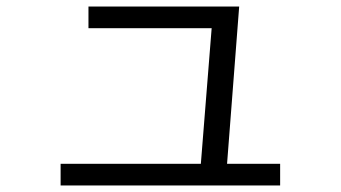

<svg xmlns="http://www.w3.org/2000/svg" viewBox="-20 -573 1040 586"><path d="M250 -553H710L673 -73H835V-7H165V-73H593L626 -487H250Z"/></svg>

Font: Mplus 1p
Style: Regular
Weight: 400
Version: Version 1.061